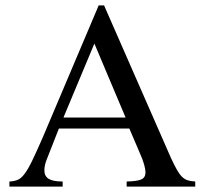

<svg xmlns="http://www.w3.org/2000/svg" viewBox="-20 -694 762 714"><path d="M706 0H451V-19Q491 -20 506 -27Q521 -34 521 -53Q521 -64 516 -82Q511 -100 502 -120L461 -216H199L153 -99Q145 -78 145 -60Q145 -39 161 -29Q177 -19 213 -19V0H15V-19Q33 -20 45.5 -25Q58 -30 71 -47Q84 -64 99.5 -96Q115 -128 139 -183L347 -674H367L616 -106Q629 -78 638.5 -61.5Q648 -45 657.5 -36Q667 -27 678 -23.5Q689 -20 706 -19ZM447 -257 331 -532 216 -257Z"/></svg>

Font: Klingon pIqaD vaHbo'
Style: Regular
Weight: 400
Width: 0
Designer: Mike Neff (qa'vaj)
Foundry: Mike Neff and Michael Everson
Version: Version 2.003